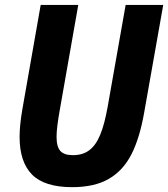

<svg xmlns="http://www.w3.org/2000/svg" viewBox="-20 -745 678 774"><path d="M59 -193Q59 -240 70 -303.5L144 -725H295.5L221.5 -304.5Q208 -230.5 208 -193.5Q208 -153.5 223.2 -136.5Q238.5 -119.5 274 -119.5Q314 -119.5 340.5 -139.8Q367 -160 384.2 -202.2Q401.5 -244.5 414 -314.5L486.5 -725H638L561.5 -293Q543.5 -189 510 -123.2Q476.5 -57.5 418.8 -24Q361 9.5 271 9.5Q159.5 9.5 109.2 -41.2Q59 -92 59 -193Z"/></svg>

Font: JuliaMono ExtraBold
Style: Italic
Weight: 800
Italic angle: -9°
Monospace: yes
Designer: cormullion
Foundry: corm
Version: Version 0.057; ttfautohint (v1.8.4)